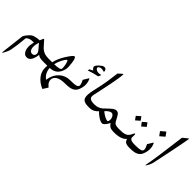

<svg xmlns="http://www.w3.org/2000/svg" viewBox="-78 -1581 2698 2698"><g transform="rotate(45 1271.0 -232.0)"><path d="M400.4 -48.8Q358.9 -48.8 334 -56.2Q309.1 -63.5 295.9 -78.1Q296.9 -63 291.5 -38.6Q267.6 73.7 196.8 73.7Q170.4 73.7 151.9 58.1Q133.3 42.5 122.3 16.4Q111.3 -9.8 109.6 -44.2Q107.9 -78.6 116.2 -116.2Q119.1 -130.9 123.5 -144.5Q113.8 -146 103 -146Q36.6 -146 -0.5 -109.4Q-8.8 -20 -17.3 43.7Q-25.9 107.4 -34.7 150.4Q-43.5 191.9 -76.7 250.5Q-88.9 271 -92.3 271Q-96.2 271 -92.8 243.7L-53.7 -89.8Q-51.3 -99.6 -42.2 -114.5Q-33.2 -129.4 -20.3 -145Q-7.3 -160.6 6.8 -175Q21 -189.5 33.7 -197.8Q41 -202.6 55.4 -207.5Q69.8 -212.4 86.4 -216.3Q103 -220.2 119.4 -222.7Q135.7 -225.1 146.5 -225.1Q149.9 -225.1 152.3 -225.1Q154.8 -225.1 157.2 -224.6L177.2 -270.5Q184.1 -284.7 186.5 -284.7Q189.9 -284.2 195.8 -276.9Q230 -238.3 253.2 -212.2Q276.4 -186 292.5 -173.3Q305.2 -163.1 318.8 -155.3Q332.5 -147.5 348.4 -142.3Q364.3 -137.2 383.8 -134.5Q403.3 -131.8 427.2 -131.8H432.1Q439 -131.8 439.7 -119.1Q440.4 -106.4 437 -90.3Q435.1 -82.5 432.6 -75Q430.2 -67.4 427.2 -61.5Q424.3 -55.7 421.1 -52.2Q418 -48.8 414.6 -48.8ZM263.7 -53.2Q270.5 -83.5 236.3 -123.5Q231 -130.4 175.3 -193.8Q167.5 -172.9 163.6 -152.8Q157.2 -124.5 157.7 -99.4Q158.2 -74.2 164.6 -55.7Q170.9 -37.1 183.8 -26.1Q196.8 -15.1 215.8 -15.1Q255.9 -15.1 263.7 -53.2Z M847.7 -48.8Q761.7 -48.8 715.1 -25.9Q668.5 -2.9 659.2 38.6Q646 101.6 716.3 155.3L668.5 231Q581.1 194.8 531.2 130.4Q472.2 51.8 486.8 -48.8H402.3Q398.9 -48.8 397.5 -52.5Q396 -56.2 395.8 -62Q395.5 -67.9 396 -75.2Q396.5 -82.5 398.4 -90.3Q401.4 -106.4 407.5 -119.1Q413.6 -131.8 420.4 -131.8H500.5Q519 -219.2 581.5 -316.9Q643.6 -413.1 665 -413.1Q690.9 -413.1 702.1 -322.3Q708 -279.3 708.7 -250.2Q709.5 -221.2 706.1 -205.6Q673.8 -53.7 532.7 -51.3Q532.2 -27.8 538.6 -4.9Q544.9 18.1 555.9 38.3Q566.9 58.6 582 75.2Q597.2 91.8 615.2 102.1Q615.7 94.2 616.9 86.9Q618.2 79.6 619.6 72.3Q629.4 25.4 651.1 -12.2Q672.9 -49.8 703.9 -76.4Q734.9 -103 773.4 -117.4Q812 -131.8 856 -131.8H869.6Q876.5 -131.8 877.4 -119.1Q878.4 -106.4 875 -90.3Q873 -82.5 870.6 -75.2Q868.2 -67.9 865.2 -62Q862.3 -56.2 859.1 -52.5Q856 -48.8 852.1 -48.8ZM661.6 -165Q663.1 -171.4 662.6 -184.1Q662.1 -196.8 659.9 -212.2Q657.7 -227.5 654.5 -243.9Q651.4 -260.3 647.2 -273.7Q643.1 -287.1 638.4 -295.7Q633.8 -304.2 628.9 -304.2Q623.5 -304.2 616 -296.4Q608.4 -288.6 599.9 -275.6Q591.3 -262.7 582 -245.4Q572.8 -228 564.5 -209Q556.2 -189.9 549.6 -170.2Q543 -150.4 539.1 -132.8Q654.8 -132.8 661.6 -165Z M1112.8 -483.9 1097.2 -448.7Q1057.6 -440.9 1017.3 -429.9Q977.1 -418.9 934.1 -403.8L939.9 -430.2Q947.3 -434.1 959.5 -440.9Q971.7 -447.8 989.7 -457Q952.6 -486.3 957.5 -509.3Q960 -521 972.4 -537.4Q984.9 -553.7 1001.7 -568.6Q1018.6 -583.5 1035.6 -594Q1052.7 -604.5 1065.4 -604.5Q1102.1 -604.5 1110.4 -568.8Q1111.8 -562.5 1110.8 -558.6Q1109.4 -550.3 1102.5 -550.3Q1099.1 -550.3 1094.2 -552.7Q1077.6 -559.6 1050.8 -559.6Q1044.4 -559.6 1036.6 -557.1Q1028.8 -554.7 1021.7 -551Q1014.6 -547.4 1009.3 -542.5Q1003.9 -537.6 1002.9 -532.7Q1001 -523.4 1005.9 -514.9Q1010.7 -506.3 1019.3 -499.8Q1027.8 -493.2 1040.3 -489.3Q1052.7 -485.4 1064.9 -485.4Q1082 -485.4 1100.6 -490.2L1102.5 -490.7Q1110.8 -492.7 1113.8 -492.7Q1115.7 -492.7 1114.7 -489.7Q1114.3 -486.3 1112.8 -483.9ZM1052.2 -191.4Q1044.4 -155.8 1032.2 -128.9Q1020 -102.1 997.8 -84.2Q975.6 -66.4 941.4 -57.6Q907.2 -48.8 855 -48.8H840.8Q837.4 -48.8 835.7 -52.5Q834 -56.2 833.7 -62Q833.5 -67.9 834 -75.2Q834.5 -82.5 836.4 -90.3Q837.9 -98.1 840.6 -105.7Q843.3 -113.3 845.9 -119.1Q848.6 -125 852.1 -128.4Q855.5 -131.8 858.9 -131.8H863.8Q905.3 -131.8 931.6 -134.3Q958 -136.7 973.6 -141.6Q989.3 -146.5 996.1 -153.8Q1002.9 -161.1 1005.4 -170.9Q1011.2 -198.2 978 -260.3L1020.5 -330.6Q1026.9 -341.3 1029.8 -341.3Q1030.8 -341.3 1033 -338.1Q1035.2 -335 1038.1 -328.6Q1053.2 -295.4 1056.2 -261.2Q1059.1 -227.1 1052.2 -191.4Z M1306.2 -48.8Q1273.9 -48.8 1251.5 -53Q1229 -57.1 1214.1 -65.4Q1199.2 -73.7 1191.2 -85.9Q1183.1 -98.1 1179.2 -114.7Q1173.8 -137.7 1176 -171.1Q1178.2 -204.6 1188.5 -252L1218.3 -389.2Q1229.5 -439.5 1239.7 -508.1Q1250 -576.7 1261.2 -668.9L1313.5 -715.8Q1320.8 -722.2 1324.2 -722.2Q1327.6 -722.2 1327.6 -708.7Q1327.6 -695.3 1324.7 -672.6Q1321.8 -649.9 1317.1 -620.1Q1312.5 -590.3 1306.6 -558.1Q1300.8 -525.9 1293.9 -492.9Q1287.1 -460 1281.2 -430.7L1236.8 -221.2Q1231.9 -198.7 1233.9 -182.1Q1235.8 -165.5 1246.8 -154.3Q1257.8 -143.1 1279.1 -137.5Q1300.3 -131.8 1333 -131.8H1337.9Q1341.3 -131.8 1343.3 -128.4Q1345.2 -125 1345.5 -119.1Q1345.7 -113.3 1345 -105.7Q1344.2 -98.1 1342.8 -90.3Q1340.8 -82.5 1338.4 -75.2Q1335.9 -67.9 1333.3 -62Q1330.6 -56.2 1327.1 -52.5Q1323.7 -48.8 1320.3 -48.8Z M1794.9 -48.8Q1773.9 -48.8 1757.8 -52.5Q1741.7 -56.2 1728.5 -63.7Q1715.3 -71.3 1704.8 -82.5Q1694.3 -93.8 1684.6 -108.4Q1637.2 -19.5 1602.1 -19.5Q1568.8 -19.5 1517.1 -55.2Q1470.2 -87.4 1455.1 -111.8Q1439.5 -96.2 1424.6 -84.2Q1409.7 -72.3 1394 -64.5Q1378.4 -56.6 1360.8 -52.7Q1343.3 -48.8 1322.8 -48.8H1308.6Q1305.2 -48.8 1303.5 -52.5Q1301.8 -56.2 1301.5 -62Q1301.3 -67.9 1301.8 -75.2Q1302.2 -82.5 1304.2 -90.3Q1307.6 -106.4 1313.7 -119.1Q1319.8 -131.8 1326.7 -131.8H1331.5Q1354 -131.8 1371.3 -134.5Q1388.7 -137.2 1403.8 -142.3Q1418.9 -147.5 1432.4 -155.3Q1445.8 -163.1 1459.5 -173.3Q1462.9 -177.2 1474.4 -188Q1485.8 -198.7 1498.8 -210.9Q1511.7 -223.1 1523.9 -234.4Q1536.1 -245.6 1541.5 -250.5Q1586.4 -292 1618.7 -292Q1637.2 -292 1649.2 -284.9Q1661.1 -277.8 1671.6 -263.4Q1682.1 -249 1693.4 -226.6Q1704.6 -204.1 1722.7 -173.3Q1728.5 -163.1 1736.1 -155.3Q1743.7 -147.5 1755.1 -142.3Q1766.6 -137.2 1782.7 -134.5Q1798.8 -131.8 1821.8 -131.8H1826.7Q1833.5 -131.8 1834.2 -119.1Q1835 -106.4 1831.5 -90.3Q1829.6 -82.5 1827.1 -75.2Q1824.7 -67.9 1822 -62Q1819.3 -56.2 1815.9 -52.5Q1812.5 -48.8 1809.1 -48.8ZM1644 -108.4Q1645 -110.8 1645.5 -113Q1646 -115.2 1646.5 -117.7Q1650.4 -135.3 1647.7 -153.8Q1645 -172.4 1637.5 -187.3Q1629.9 -202.1 1618.4 -211.7Q1606.9 -221.2 1592.3 -221.2Q1557.1 -221.2 1504.9 -166Q1507.3 -161.1 1515.4 -154.1Q1523.4 -147 1534.7 -139.4Q1545.9 -131.8 1559.1 -124Q1572.3 -116.2 1585.2 -110.1Q1598.1 -104 1610.1 -100.1Q1622.1 -96.2 1630.4 -96.2Q1640.1 -96.2 1644 -108.4Z M2082.5 -429.7 2022 -377.4 1982.9 -430.2 2043.5 -482.4ZM1960.9 -429.7 1900.9 -377.4 1862.8 -430.2 1922.4 -482.4ZM2116.7 -48.8Q2088.4 -48.8 2069.1 -53Q2049.8 -57.1 2037.1 -65.2Q2024.4 -73.2 2017.1 -85.7Q2009.8 -98.1 2004.9 -114.3Q1980 -81.5 1930.7 -65.2Q1881.3 -48.8 1811.5 -48.8H1797.4Q1793.9 -48.8 1792.2 -52.5Q1790.5 -56.2 1790.3 -62Q1790 -67.9 1790.5 -75.2Q1791 -82.5 1793 -90.3Q1794.4 -98.1 1797.1 -105.7Q1799.8 -113.3 1802.5 -119.1Q1805.2 -125 1808.6 -128.4Q1812 -131.8 1815.4 -131.8H1820.3Q1863.3 -131.8 1893.6 -134.5Q1923.8 -137.2 1945.8 -146Q1967.8 -154.8 1982.9 -170.9Q1998 -187 2010.3 -213.4Q2018.1 -229.5 2022.2 -237.8Q2026.4 -246.1 2032.7 -246.1Q2043.9 -246.1 2040.5 -212.4Q2038.1 -192.4 2039.8 -177.2Q2041.5 -162.1 2051.8 -152.1Q2062 -142.1 2083.7 -137Q2105.5 -131.8 2143.6 -131.8H2148.4Q2151.9 -131.8 2153.8 -128.4Q2155.8 -125 2156 -119.1Q2156.2 -113.3 2155.5 -105.7Q2154.8 -98.1 2153.3 -90.3Q2151.4 -82.5 2148.9 -75.2Q2146.5 -67.9 2143.8 -62Q2141.1 -56.2 2137.7 -52.5Q2134.3 -48.8 2130.9 -48.8Z M2366.7 -519 2298.8 -460.4 2255.4 -519.5 2323.7 -577.6ZM2330.6 -191.4Q2322.8 -155.8 2310.5 -128.9Q2298.3 -102.1 2276.1 -84.2Q2253.9 -66.4 2219.7 -57.6Q2185.5 -48.8 2133.3 -48.8H2119.1Q2115.7 -48.8 2114 -52.5Q2112.3 -56.2 2112.1 -62Q2111.8 -67.9 2112.3 -75.2Q2112.8 -82.5 2114.7 -90.3Q2116.2 -98.1 2118.9 -105.7Q2121.6 -113.3 2124.3 -119.1Q2127 -125 2130.4 -128.4Q2133.8 -131.8 2137.2 -131.8H2142.1Q2183.6 -131.8 2210 -134.3Q2236.3 -136.7 2252 -141.6Q2267.6 -146.5 2274.4 -153.8Q2281.2 -161.1 2283.7 -170.9Q2289.6 -198.2 2256.3 -260.3L2298.8 -330.6Q2305.2 -341.3 2308.1 -341.3Q2309.1 -341.3 2311.3 -338.1Q2313.5 -335 2316.4 -328.6Q2331.5 -295.4 2334.5 -261.2Q2337.4 -227.1 2330.6 -191.4Z M2503.4 -137.7Q2500 -122.1 2492.7 -104Q2485.4 -85.9 2477.3 -70.8Q2469.2 -55.7 2461.9 -45.7Q2454.6 -35.6 2451.2 -35.6Q2447.3 -35.6 2452.6 -63Q2479 -188 2540 -671.9L2608.4 -727.1Q2616.7 -733.9 2620.1 -734.9Q2622.1 -734.9 2618.7 -711.2Q2615.2 -687.5 2607.4 -646Q2599.6 -604.5 2588.4 -547.9Q2577.1 -491.2 2563.5 -424.8Q2549.8 -358.4 2534.4 -285.2Q2519 -211.9 2503.4 -137.7Z"/></g></svg>

Font: XB Kayhan
Style: Italic
Weight: 400
Italic angle: -12°
Designer: Behnam
Foundry: Irmug
Version: Version 7.300 2009